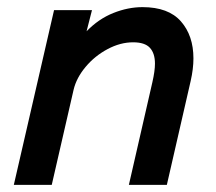

<svg xmlns="http://www.w3.org/2000/svg" viewBox="-20 -516 603 536"><path d="M130.9 -487.8H236.8L221.7 -428.7Q255.4 -463.4 296.4 -479.7Q337.4 -496.1 377.9 -496.1Q450.2 -496.1 485.1 -456.3Q520 -416.5 520 -353Q520 -323.7 512.2 -289.6L445.8 0H339.8L405.3 -286.1Q412.6 -317.9 412.6 -338.4Q412.6 -367.2 398.4 -382.6Q384.3 -397.9 351.6 -397.9Q315.9 -397.9 280.3 -378.9Q244.6 -359.9 219 -329.3Q193.4 -298.8 185.5 -265.6L124.5 0H18.6Z"/></svg>

Font: Acari Sans SemiBold
Style: Italic
Weight: 600
Italic angle: -13°
Designer: Alfredo Marco Pradil and Stefan Peev
Foundry: Hanken Design Co.
Version: Version 1.045;January 11, 2019;FontCreator 11.5.0.2425 64-bi